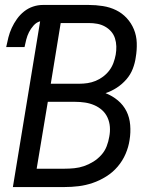

<svg xmlns="http://www.w3.org/2000/svg" viewBox="-20 -755 640 775"><path d="M32 0 142 -669Q127 -665 115.5 -652Q104 -639 97 -625Q90 -611 86 -595.5Q82 -580 79 -565H5Q9 -585 14 -604.5Q19 -624 27.5 -642.5Q36 -661 48.5 -678.5Q61 -696 77.5 -709Q94 -722 113.5 -728.5Q133 -735 153 -735H338Q367 -735 395.5 -730.5Q424 -726 448.5 -714Q473 -702 491.5 -682Q510 -662 520.5 -636.5Q531 -611 532 -582Q533 -553 528 -524Q525 -501 516 -477.5Q507 -454 490 -434.5Q473 -415 451.5 -401Q430 -387 406 -379Q434 -368 456 -349.5Q478 -331 490.5 -306Q503 -281 505.5 -250.5Q508 -220 503 -190Q499 -162 487 -134Q475 -106 455 -82.5Q435 -59 408.5 -42.5Q382 -26 354 -16.5Q326 -7 297.5 -3.5Q269 0 240 0ZM185 -417H300Q317 -417 333.5 -419.5Q350 -422 366 -428.5Q382 -435 396.5 -446Q411 -457 421.5 -471Q432 -485 438 -501.5Q444 -518 447 -534Q450 -551 449.5 -568Q449 -585 444 -600.5Q439 -616 428.5 -628Q418 -640 403.5 -648Q389 -656 372.5 -659Q356 -662 338 -662H225ZM128 -74H240Q260 -74 280 -76Q300 -78 319 -84.5Q338 -91 356 -102Q374 -113 388.5 -129Q403 -145 410.5 -164.5Q418 -184 421 -203Q425 -223 423.5 -243Q422 -263 414 -280.5Q406 -298 392 -310.5Q378 -323 360.5 -330.5Q343 -338 323.5 -341Q304 -344 283 -344H173Z"/></svg>

Font: Iosevka Aile Oblique
Style: Regular
Weight: 400
Italic angle: -9°
Designer: Belleve Invis
Foundry: Belleve Invis
Version: Version 31.1.0; ttfautohint (v1.8.4)